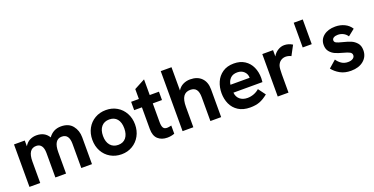

<svg xmlns="http://www.w3.org/2000/svg" viewBox="-25 -1391 4084 2095"><g transform="rotate(-20 2017.0 -343.5)"><path d="M61 -493H186V-426Q210 -467 246 -485Q282 -503 323 -503Q420 -503 464 -428Q517 -503 609 -503Q697 -503 742 -447Q787 -391 787 -311V0H663V-281Q663 -395 579 -395Q486 -395 486 -249V0H362V-283Q362 -339 341.5 -367Q321 -395 282 -395Q186 -395 186 -249V0H61Z M881 -247Q881 -321 913 -379Q945 -437 1001.5 -470Q1058 -503 1130 -503Q1201 -503 1257 -470Q1313 -437 1345 -378.5Q1377 -320 1377 -247Q1377 -174 1345 -115.5Q1313 -57 1256.5 -23.5Q1200 10 1130 10Q1059 10 1002 -23Q945 -56 913 -114.5Q881 -173 881 -247ZM1252 -247Q1252 -317 1220 -355.5Q1188 -394 1130 -394Q1071 -394 1038 -355Q1005 -316 1005 -247Q1005 -178 1038.5 -138.5Q1072 -99 1130 -99Q1188 -99 1220 -138.5Q1252 -178 1252 -247Z M1511 -145V-396H1421V-493H1511V-608L1637 -675V-493H1744V-396H1637V-179Q1637 -134 1649.5 -113Q1662 -92 1694 -92Q1712 -92 1744 -100V-5Q1704 10 1660 10Q1594 10 1552.5 -27.5Q1511 -65 1511 -145Z M1839 -697H1964V-427Q1988 -466 2026 -484.5Q2064 -503 2108 -503Q2192 -503 2239.5 -455Q2287 -407 2287 -322V0H2162V-276Q2162 -337 2140 -366Q2118 -395 2071 -395Q2017 -395 1990.5 -356.5Q1964 -318 1964 -236V0H1839Z M2380 -244Q2380 -312 2405.5 -371Q2431 -430 2484 -466.5Q2537 -503 2615 -503Q2689 -503 2740.5 -469.5Q2792 -436 2818 -379Q2844 -322 2844 -251Q2844 -232 2841 -205H2504Q2509 -154 2543 -126Q2577 -98 2630 -98Q2668 -98 2704 -111.5Q2740 -125 2768 -150L2830 -66Q2778 -24 2732 -7Q2686 10 2623 10Q2541 10 2486.5 -25Q2432 -60 2406 -117.5Q2380 -175 2380 -244ZM2726 -297V-298Q2726 -341 2696 -370Q2666 -399 2618 -399Q2566 -399 2537 -369.5Q2508 -340 2503 -297Z M2944 -493H3069V-420Q3090 -458 3126 -480.5Q3162 -503 3201 -503Q3250 -503 3295 -475L3235 -363Q3223 -370 3206 -374.5Q3189 -379 3173 -379Q3141 -379 3115.5 -361.5Q3090 -344 3078 -310Q3069 -282 3069 -212V0H2944Z M3383 -697H3488V-410H3383Z M3583 -92 3668 -166Q3688 -134 3720 -112.5Q3752 -91 3795 -91Q3831 -91 3852 -105.5Q3873 -120 3873 -142Q3873 -167 3849.5 -179.5Q3826 -192 3776 -205Q3726 -218 3691 -233.5Q3656 -249 3631.5 -279Q3607 -309 3607 -357Q3607 -422 3658 -462.5Q3709 -503 3793 -503Q3852 -503 3900.5 -479.5Q3949 -456 3976 -412L3899 -351Q3881 -379 3852 -394Q3823 -409 3789 -409Q3760 -409 3741.5 -398Q3723 -387 3723 -368Q3723 -349 3742 -338.5Q3761 -328 3811 -316Q3868 -302 3904 -287Q3940 -272 3967.5 -240.5Q3995 -209 3995 -156Q3995 -82 3940 -36Q3885 10 3794 10Q3720 10 3667.5 -20Q3615 -50 3583 -92Z"/></g></svg>

Font: Hanken Grotesk
Style: Bold
Weight: 700
Designer: Alfredo Marco Pradil
Foundry: Hanken Design Co.
Version: Version 3.014